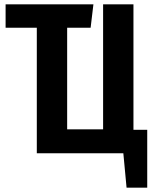

<svg xmlns="http://www.w3.org/2000/svg" viewBox="-20 -712 713 892"><path d="M600 -109H664V160H568L553 0H151V-583H6V-692H414L401 -583H292V-111H459V-692H600Z"/></svg>

Font: Fira Sans Extra Condensed SemiBold
Style: Regular
Weight: 600
Width: 1
Designer: Carrois Corporate & Edenspiekermann AG
Foundry: Carrois Corporate GbR & Edenspiekermann AG
Version: Version 4.203